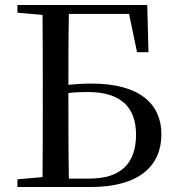

<svg xmlns="http://www.w3.org/2000/svg" viewBox="-20 -752 707 772"><path d="M531 -542H577L572 -732H50V-701L151 -692C152 -593 152 -494 152 -394V-345C152 -242 152 -140 151 -40L50 -31V0H344C538 0 629 -84 629 -212C629 -332 544 -416 348 -416C316 -416 285 -414 255 -411C255 -506 255 -602 257 -696H499ZM257 -34C255 -137 255 -241 255 -345V-378C280 -381 305 -382 333 -382C472 -382 527 -315 527 -211C527 -94 465 -34 340 -34Z"/></svg>

Font: Source Han Serif SC Medium
Style: Regular
Weight: 500
Designer: Ryoko NISHIZUKA 西塚涼子 (kana & ideographs); Frank Grießhammer (Latin, Greek & Cyrillic); Wenlong ZHANG 张文龙 (bopomofo); San
Foundry: Adobe
Version: Version 2.003;hotconv 1.1.1;makeotfexe 2.6.0